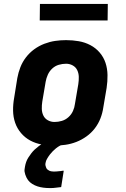

<svg xmlns="http://www.w3.org/2000/svg" viewBox="-20 -732 640 976"><path d="M257 8Q224 8 192.5 2.5Q161 -3 134 -17.5Q107 -32 87 -55.5Q67 -79 57 -108Q47 -137 46.5 -169.5Q46 -202 52 -235L68 -335Q73 -363 83.5 -390Q94 -417 112 -440.5Q130 -464 154 -481.5Q178 -499 205.5 -509.5Q233 -520 260.5 -524Q288 -528 316 -528Q349 -528 380.5 -522.5Q412 -517 439.5 -502.5Q467 -488 487 -464.5Q507 -441 516.5 -412Q526 -383 526.5 -350.5Q527 -318 522 -285L505 -185Q501 -157 490.5 -130Q480 -103 462 -79.5Q444 -56 419.5 -38.5Q395 -21 368 -10.5Q341 0 313 4Q285 8 257 8ZM257 -112Q276 -112 294.5 -117.5Q313 -123 328 -136.5Q343 -150 351 -168Q359 -186 361 -204L378 -304Q381 -323 380.5 -341.5Q380 -360 372.5 -375.5Q365 -391 349.5 -399.5Q334 -408 316 -408Q297 -408 278.5 -402.5Q260 -397 245.5 -383.5Q231 -370 223 -352Q215 -334 212 -316L195 -216Q192 -197 192.5 -178.5Q193 -160 200.5 -144.5Q208 -129 223.5 -120.5Q239 -112 257 -112ZM232 224Q216 224 200.5 222Q185 220 171 215.5Q157 211 144 203Q131 195 122.5 183.5Q114 172 108.5 155.5Q103 139 105 128L107 115Q109 103 113 91.5Q117 80 124 69Q131 58 139 47.5Q147 37 156 28.5Q165 20 177.5 10.5Q190 1 197 -3L206 -8H304L303 0Q293 4 283 9.5Q273 15 264.5 22Q256 29 248.5 36.5Q241 44 234 53Q227 62 220.5 73Q214 84 213 90L211 99Q210 105 211.5 110.5Q213 116 215 121Q217 126 221 129.5Q225 133 230 135.5Q235 138 241.5 139Q248 140 252 140H257Q262 140 267.5 139.5Q273 139 278 138.5Q283 138 289 137.5Q295 137 298 136H304L291 219Q284 220 278 220.5Q272 221 265.5 222Q259 223 251.5 223.5Q244 224 239 224ZM182 -628 183 -712H528L527 -628Z"/></svg>

Font: Iosevka Aile Heavy Oblique
Style: Regular
Weight: 900
Italic angle: -9°
Designer: Belleve Invis
Foundry: Belleve Invis
Version: Version 31.1.0; ttfautohint (v1.8.4)